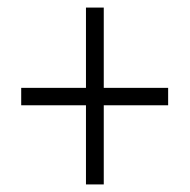

<svg xmlns="http://www.w3.org/2000/svg" viewBox="-20 -607 501 507"><path d="M254 -375H424V-329H254V-120H207V-329H36V-375H207V-587H254Z"/></svg>

Font: Noto Sans Khmer Condensed Light
Style: Regular
Weight: 300
Width: 3
Designer: Danh Hong and the Monotype Design Team
Foundry: Monotype Imaging Inc.
Version: Version 2.004; ttfautohint (v1.8.4.7-5d5b)